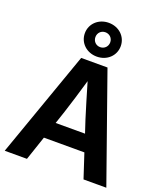

<svg xmlns="http://www.w3.org/2000/svg" viewBox="-175 -1116 1055 1232"><g transform="rotate(20 352.0 -500.0)"><path d="M5.4 0H157.2L212.9 -165H489.3L543.5 0H699.2L442.4 -727.5H262.7ZM353 -769.5C422.9 -769.5 475.6 -819.3 475.6 -884.8C475.6 -950.2 422.9 -1000 353 -1000C283.7 -1000 230.5 -950.2 230.5 -884.8C230.5 -819.3 283.7 -769.5 353 -769.5ZM353 -834C324.2 -834 302.7 -856 302.7 -884.8C302.7 -913.6 324.2 -935.5 353 -935.5C381.8 -935.5 403.8 -913.6 403.8 -884.8C403.8 -856 381.8 -834 353 -834ZM251.5 -279.3 280.8 -366.7C303.7 -438 326.2 -510.3 352.5 -601.6C378.9 -510.3 401.4 -438 423.3 -366.7L452.1 -279.3Z"/></g></svg>

Font: Raveo Display Display SemiBold
Style: Regular
Weight: 600
Designer: Jakub Foglar, Rasmus Andersson (Inter)
Foundry: Jakubfoglar.com
Version: Version 1.100;Glyphs 3.2.3 (3260)